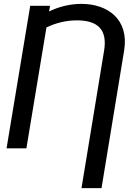

<svg xmlns="http://www.w3.org/2000/svg" viewBox="-20 -757 674 980"><path d="M498.2 203.1 613.6 -498.9C639.6 -657.7 530.5 -737.2 395.6 -737.2C333.8 -737.2 275.9 -720.9 230.5 -698.5L235.4 -727.3H134.2L13.5 0H114.7L217 -616.8C262.8 -639.2 316.4 -653.1 372.2 -653.1C479.4 -653.1 528.8 -605.8 511.4 -498.9L396 203.1Z"/></svg>

Font: Margiela Sans Text
Style: Italic
Weight: 400
Italic angle: -9.39999°
Designer: Stefan Endress, Andreas Faust
Version: Version 1.100;FEAKit 1.0